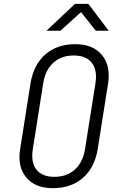

<svg xmlns="http://www.w3.org/2000/svg" viewBox="-20 -970 640 1000"><path d="M254 10Q163 10 116.5 -46Q70 -102 85 -194L139 -536Q155 -633 216 -686.5Q277 -740 373 -740Q464 -740 510.5 -684Q557 -628 543 -536L489 -194Q473 -97 412 -43.5Q351 10 254 10ZM263 -49Q328 -49 370 -87Q412 -125 423 -194L477 -536Q488 -605 458 -643Q428 -681 364 -681Q299 -681 257.5 -643Q216 -605 205 -536L151 -194Q140 -125 169.5 -87Q199 -49 263 -49ZM222 -810 371 -950H440L546 -810H479L402 -907L295 -810Z"/></svg>

Font: JetBrains Mono NL ExtraLight
Style: Italic
Weight: 200
Italic angle: -9°
Monospace: yes
Designer: Philipp Nurullin, Konstantin Bulenkov
Foundry: JetBrains
Version: Version 2.305; ttfautohint (v1.8.4.7-5d5b)